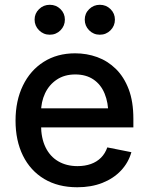

<svg xmlns="http://www.w3.org/2000/svg" viewBox="-20 -771 620 802"><path d="M302.7 11.2Q222.7 11.2 164.8 -23.4Q106.9 -58.1 75.9 -120.8Q44.9 -183.6 44.9 -267.1Q44.9 -350.1 75.7 -413.6Q106.4 -477.1 162.6 -512.7Q218.8 -548.3 293.9 -548.3Q342.3 -548.3 386 -532.5Q429.7 -516.6 463.9 -483.2Q498 -449.7 517.6 -398.2Q537.1 -346.7 537.1 -274.9V-238.8H102.1V-318.4H482.4L432.6 -292.5Q432.6 -342.3 417 -380.1Q401.4 -418 370.4 -439Q339.4 -460 294.4 -460Q249.5 -460 217.3 -438.5Q185.1 -417 168.2 -381.1Q151.4 -345.2 151.4 -302.2V-249.5Q151.4 -194.3 170.2 -155.8Q189 -117.2 223.4 -97.2Q257.8 -77.1 303.7 -77.1Q334.5 -77.1 359.4 -85.9Q384.3 -94.7 401.9 -112.3Q419.4 -129.9 428.2 -155.3L528.8 -135.3Q516.6 -91.8 485.4 -58.6Q454.1 -25.4 407.7 -7.1Q361.3 11.2 302.7 11.2ZM397 -626Q370.6 -626 352.3 -644.5Q334 -663.1 334 -689Q334 -714.8 352.5 -732.9Q371.1 -751 397 -751Q423.3 -751 441.7 -732.9Q460 -714.8 460 -689Q460 -663.1 441.7 -644.5Q423.3 -626 397 -626ZM188 -626Q161.6 -626 143.1 -644.5Q124.5 -663.1 124.5 -689Q124.5 -714.8 143.1 -732.9Q161.6 -751 188 -751Q214.4 -751 232.7 -732.9Q251 -714.8 251 -689Q251 -663.1 232.7 -644.5Q214.4 -626 188 -626Z"/></svg>

Font: Inter 17pt Medium
Style: Regular
Weight: 500
Version: Version 4.001;git-66647c0bb